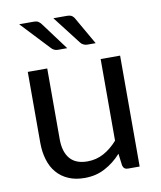

<svg xmlns="http://www.w3.org/2000/svg" viewBox="-82 -791 723 864"><g transform="rotate(-10 279.0 -359.0)"><path d="M487.3 -506.8Q487.3 -379.9 487.3 0Q473.6 0 433.6 0Q415 0 410.2 -18.6Q407.2 -37.1 403.3 -73.2Q370.1 -36.1 329.1 -14.6Q288.1 7.8 235.4 7.8Q193.4 7.8 162.1 -5.9Q129.9 -19.5 108.4 -44.9Q86.9 -69.3 76.2 -105.5Q65.4 -140.6 65.4 -183.6Q65.4 -229.5 65.4 -322.3Q65.4 -368.2 65.4 -506.8Q87.9 -506.8 154.3 -506.8Q154.3 -425.8 154.3 -183.6Q154.3 -126 180.7 -94.7Q207 -63.5 260.7 -63.5Q300.8 -63.5 335 -82Q369.1 -100.6 398.4 -133.8Q398.4 -257.8 398.4 -506.8Q419.9 -506.8 487.3 -506.8ZM280.3 -724.6Q296.9 -724.6 304.7 -719.7Q313.5 -713.9 319.3 -702.1Q342.8 -662.1 388.7 -581.1Q378.9 -581.1 351.6 -581.1Q340.8 -581.1 334 -585Q326.2 -587.9 320.3 -595.7Q287.1 -638.7 220.7 -724.6Q235.4 -724.6 280.3 -724.6ZM129.9 -724.6Q146.5 -724.6 153.3 -718.8Q161.1 -713.9 168.9 -702.1Q199.2 -662.1 258.8 -581.1Q248 -581.1 215.8 -581.1Q206.1 -581.1 199.2 -585Q192.4 -587.9 185.5 -595.7Q145.5 -638.7 64.5 -724.6Q81.1 -724.6 129.9 -724.6Z"/></g></svg>

Font: Lato
Style: Regular
Weight: 400
Designer: Lukasz Dziedzic with Adam Twardoch and Botio Nikoltchev
Version: Version 2.015; 2015-08-06; http://www.latofonts.com/